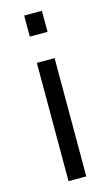

<svg xmlns="http://www.w3.org/2000/svg" viewBox="-111 -742 450 784"><g transform="rotate(-15 114.0 -350.0)"><path d="M77 0V-500H152V0ZM152 -700V-611H77V-700Z"/></g></svg>

Font: Gudea
Style: Regular
Weight: 400
Designer: Agustina Mingote
Foundry: Agustina Mingote
Version: Version 1.002